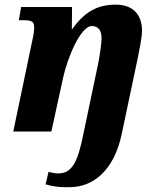

<svg xmlns="http://www.w3.org/2000/svg" viewBox="-20 -566 688 826"><path d="M288 239C378 236 470 172 504 9L573 -318C580 -354 591 -405 591 -435C591 -488 565 -546 478 -546C398 -546 344 -515 290 -440H289L290 -536H71L61 -479H80C118 -479 127 -473 127 -447C127 -428 122 -405 119 -392L37 0H201L252 -234C271 -319 327 -454 375 -454C407 -454 417 -430 417 -400C417 -383 409 -324 402 -291L339 9C314 136 288 180 230 180C217 180 197 176 189 173L176 227C213 238 249 241 288 239Z"/></svg>

Font: Noto Serif SemiCondensed Extra
Style: Italic
Weight: 800
Width: 4
Italic angle: -12°
Designer: Monotype Design Team
Foundry: Monotype Imaging Inc.
Version: Version 1.901